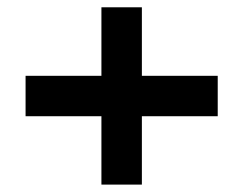

<svg xmlns="http://www.w3.org/2000/svg" viewBox="-20 -494 664 524"><path d="M256.8 -474.1H367.2V-287.1H574.2V-176.8H367.2V9.8H256.8V-176.8H49.8V-287.1H256.8Z"/></svg>

Font: Miedinger*
Style: Bold
Weight: 700
Version: Version 001.000